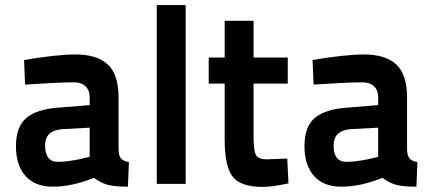

<svg xmlns="http://www.w3.org/2000/svg" viewBox="-20 -726 1705 758"><path d="M448 -342V-136Q449 -110 458 -100Q467 -90 489 -86L485 11Q430 11 403 3Q376 -5 351 -24Q265 11 188 11Q118 11 80.5 -31.5Q43 -74 43 -149Q43 -226 84 -260.5Q125 -295 210 -301L334 -311V-341Q334 -370 317.5 -385.5Q301 -401 272 -401Q239 -401 191 -398.5Q143 -396 111 -394L79 -392L75 -489Q204 -511 278 -511Q363 -511 405.5 -471.5Q448 -432 448 -342ZM334 -222 224 -216Q158 -210 158 -152Q158 -87 209 -87Q233 -87 264 -92Q295 -97 314 -102L334 -107Z M599 0V-706H713V0Z M1116 -396H981V-192Q981 -135 989.5 -116Q998 -97 1033 -97L1114 -100L1119 -2Q1052 12 1017 12Q931 12 899 -28Q867 -68 867 -176V-396H804V-499H867V-644H981V-499H1116Z M1587 -342V-136Q1588 -110 1597 -100Q1606 -90 1628 -86L1624 11Q1569 11 1542 3Q1515 -5 1490 -24Q1404 11 1327 11Q1257 11 1219.5 -31.5Q1182 -74 1182 -149Q1182 -226 1223 -260.5Q1264 -295 1349 -301L1473 -311V-341Q1473 -370 1456.5 -385.5Q1440 -401 1411 -401Q1378 -401 1330 -398.5Q1282 -396 1250 -394L1218 -392L1214 -489Q1343 -511 1417 -511Q1502 -511 1544.5 -471.5Q1587 -432 1587 -342ZM1473 -222 1363 -216Q1297 -210 1297 -152Q1297 -87 1348 -87Q1372 -87 1403 -92Q1434 -97 1453 -102L1473 -107Z"/></svg>

Font: TitilliumText22L Rg
Style: Bold
Weight: 700
Designer: Campivisivi
Foundry: Campivisivi
Version: 1.000